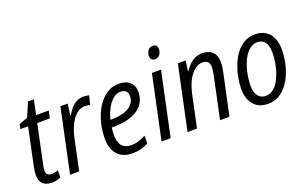

<svg xmlns="http://www.w3.org/2000/svg" viewBox="-85 -1121 2414 1518"><g transform="rotate(-20 1122.0 -362.0)"><path d="M140.1 9.8Q93.3 9.8 66.7 -14.6Q40 -39.1 40 -90.8Q40 -105.5 42.2 -123.5Q44.4 -141.6 48.8 -161.6L114.7 -473.6H49.8L57.6 -513.2L130.4 -539.6L180.7 -658.2H230.5L204.1 -535.2H310.5L297.4 -473.6H191.4L125 -159.2Q121.6 -144 118.9 -128.9Q116.2 -113.8 116.2 -101.6Q116.2 -80.6 126 -68.1Q135.7 -55.7 159.2 -55.7Q173.3 -55.7 187.5 -58.3Q201.7 -61 216.3 -66.4V-5.9Q202.6 0.5 180.7 5.1Q158.7 9.8 140.1 9.8Z M295.4 0 408.7 -535.2H469.7L457.5 -439.5H461.4Q479 -469.7 499.5 -493.7Q520 -517.6 545.9 -531.2Q571.8 -544.9 604.5 -544.9Q616.7 -544.9 628.7 -543.5Q640.6 -542 651.9 -538.6L632.8 -464.4Q622.1 -467.3 611.6 -468.8Q601.1 -470.2 589.4 -470.2Q557.6 -470.2 531.2 -452.1Q504.9 -434.1 484.4 -404.1Q463.9 -374 449.7 -337.4Q435.5 -300.8 427.7 -264.2L372.1 0Z M815.9 9.8Q764.6 9.8 727.5 -11.7Q690.4 -33.2 670.7 -74Q650.9 -114.7 650.9 -172.4Q650.9 -245.1 668.9 -312Q687 -378.9 720.2 -431.6Q753.4 -484.4 799.1 -514.6Q844.7 -544.9 899.9 -544.9Q960.9 -544.9 994.1 -514.9Q1027.3 -484.9 1027.3 -429.2Q1027.3 -387.2 1009.5 -352.1Q991.7 -316.9 956.5 -291.5Q921.4 -266.1 868.7 -252.2Q815.9 -238.3 745.6 -238.3H732.9Q731 -224.1 729.5 -208.5Q728 -192.9 728 -178.2Q728 -117.2 753.9 -85.7Q779.8 -54.2 831.5 -54.2Q864.3 -54.2 892.8 -63.2Q921.4 -72.3 954.1 -89.4V-23.9Q923.8 -7.8 890.9 1Q857.9 9.8 815.9 9.8ZM744.1 -299.3H751.5Q813.5 -299.3 858.6 -313.5Q903.8 -327.6 928.7 -355.5Q953.6 -383.3 953.6 -423.8Q953.6 -449.7 938.7 -465.3Q923.8 -481 892.6 -481Q862.3 -481 833.3 -458.5Q804.2 -436 781 -395.3Q757.8 -354.5 744.1 -299.3Z M1064.9 0 1178.7 -535.2H1255.4L1141.6 0ZM1242.2 -628.4Q1223.6 -628.4 1212.6 -638.9Q1201.7 -649.4 1201.7 -668.9Q1201.7 -685.5 1208 -700.4Q1214.4 -715.3 1226.6 -724.9Q1238.8 -734.4 1256.8 -734.4Q1275.9 -734.4 1285.6 -724.4Q1295.4 -714.4 1295.4 -695.3Q1295.4 -666.5 1280 -647.5Q1264.6 -628.4 1242.2 -628.4Z M1283.7 0 1397.5 -536.6H1462.9L1451.2 -448.7H1453.1Q1469.7 -474.6 1491.7 -496.8Q1513.7 -519 1542 -532.7Q1570.3 -546.4 1605 -546.4Q1639.6 -546.4 1665.8 -533.2Q1691.9 -520 1706.3 -494.1Q1720.7 -468.3 1720.7 -429.7Q1720.7 -408.2 1716.8 -382.8Q1712.9 -357.4 1708 -335L1636.2 0H1557.1L1628.4 -335.9Q1633.3 -359.4 1637 -380.1Q1640.6 -400.9 1640.6 -418Q1640.6 -446.8 1625.7 -461.7Q1610.8 -476.6 1581.5 -476.6Q1548.3 -476.6 1517.1 -453.4Q1485.8 -430.2 1460.2 -382.8Q1434.6 -335.4 1418.9 -262.2L1363.3 0Z M1960.4 8.8Q1909.7 8.8 1873.5 -12.9Q1837.4 -34.7 1818.1 -75.7Q1798.8 -116.7 1798.8 -174.3Q1798.8 -219.7 1808.3 -270.3Q1817.9 -320.8 1836.9 -369.4Q1856 -418 1885.5 -457.5Q1915 -497.1 1955.3 -520.5Q1995.6 -543.9 2046.9 -543.9Q2097.7 -543.9 2133.5 -522Q2169.4 -500 2188.7 -458.7Q2208 -417.5 2208 -359.4Q2208 -310.1 2198.2 -258.3Q2188.5 -206.5 2168.7 -158.7Q2148.9 -110.8 2119.1 -73.2Q2089.4 -35.6 2049.8 -13.4Q2010.3 8.8 1960.4 8.8ZM1966.3 -56.6Q1995.6 -56.6 2020.8 -74Q2045.9 -91.3 2065.9 -121.6Q2085.9 -151.9 2100.1 -191.2Q2114.3 -230.5 2121.8 -274.9Q2129.4 -319.3 2129.4 -364.7Q2129.4 -396.5 2120.6 -422.4Q2111.8 -448.2 2092.8 -463.6Q2073.7 -479 2043 -479Q2010.7 -479 1984.4 -460Q1958 -440.9 1937.7 -408.7Q1917.5 -376.5 1904.1 -336.4Q1890.6 -296.4 1883.5 -253.7Q1876.5 -210.9 1876.5 -171.9Q1876.5 -116.7 1899.7 -86.7Q1922.9 -56.6 1966.3 -56.6Z"/></g></svg>

Font: Open Sans SemiCondensed
Style: Italic
Weight: 400
Width: 4
Italic angle: -12°
Designer: Monotype Design Team
Foundry: Monotype Imaging Inc.
Version: Version 3.000